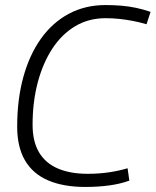

<svg xmlns="http://www.w3.org/2000/svg" viewBox="-20 -730 616 760"><path d="M317 10Q231 10 170.5 -16Q110 -42 79 -95Q48 -148 48 -229Q48 -337 72.5 -425.5Q97 -514 142.5 -577.5Q188 -641 252.5 -675.5Q317 -710 398 -710Q430 -710 460 -707.5Q490 -705 518.5 -699Q547 -693 576 -683L560 -634Q533 -642 507 -647Q481 -652 454 -655Q427 -658 398 -658Q331 -658 278 -626.5Q225 -595 187.5 -538Q150 -481 129.5 -404Q109 -327 109 -236Q109 -170 134.5 -127Q160 -84 209 -63Q258 -42 327 -42Q372 -42 412 -48Q452 -54 485 -64L492 -15Q456 -2 412.5 4Q369 10 317 10Z"/></svg>

Font: Georama Light
Style: Italic
Weight: 300
Italic angle: -9°
Designer: Jean-Baptiste Levee
Foundry: Production Type
Version: Version 1.001